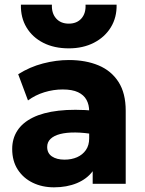

<svg xmlns="http://www.w3.org/2000/svg" viewBox="-20 -787 620 822"><path d="M211.2 15Q160.6 15 120.1 -4.7Q79.6 -24.4 55.9 -61.1Q32.2 -97.9 32.2 -149.2Q32.2 -193.4 54.1 -227.4Q76 -261.5 120 -283.4Q164 -305.4 230.7 -313.1Q297.4 -320.9 387 -312.8L388.5 -211Q340.9 -219.4 302.7 -219.8Q264.5 -220.1 237.6 -213.2Q210.8 -206.2 196.4 -192.4Q182 -178.5 182 -157.9Q182 -131.2 202.2 -117.4Q222.5 -103.5 256.4 -103.5Q286.1 -103.5 309.9 -113.9Q333.6 -124.4 347.7 -144.6Q361.8 -164.9 361.8 -194.5V-310.8Q361.8 -338.4 350.4 -359.4Q339 -380.4 314.2 -392.2Q289.4 -404 248.2 -404Q208.8 -404 169.9 -392.1Q131.1 -380.2 99.8 -357L57.9 -469.2Q107.6 -500.6 164.1 -515.3Q220.6 -530 274.8 -530Q347 -530 401.8 -507.1Q456.6 -484.1 487.4 -436.1Q518.2 -388.1 518.2 -313V0H376.8V-54Q352.2 -20.9 309.2 -2.9Q266.2 15 211.2 15ZM274.5 -580Q212 -580 165.5 -603.6Q119 -627.2 93.6 -669.4Q68.2 -711.5 69.5 -767H202.2Q200.6 -730.2 220.3 -708Q240 -685.8 274.5 -685.8Q309 -685.8 328.6 -708Q348.1 -730.2 346.2 -767H479.2Q480.4 -712.4 454.6 -670.2Q428.8 -628 382.1 -604Q335.5 -580 274.5 -580Z"/></svg>

Font: Geologica Thin
Style: Regular
Weight: 100
Version: Version 1.010;gftools[0.9.28]